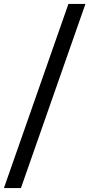

<svg xmlns="http://www.w3.org/2000/svg" viewBox="-48 -862 457 982"><path d="M-28 100 302 -842H389L59 100Z"/></svg>

Font: Montserrat Z Med
Style: Regular
Weight: 500
Designer: Julieta Ulanovsky
Foundry: Julieta Ulanovsky
Version: Version 8.000